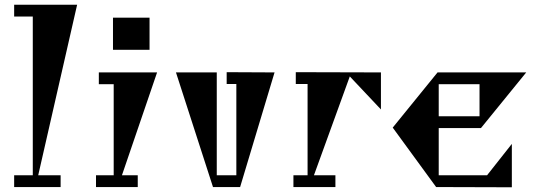

<svg xmlns="http://www.w3.org/2000/svg" viewBox="-20 -793 2291 814"><path d="M40 -723V-773H307L142 -50H237V0H40V-50H119V-723Z M459 -718H614V-582H459ZM387 -50H462V-436H399V-486H646L497 -50H564V0H387Z M1144 -486 998 0H883L726 -486H899V-50H982V-437H941V-487Z M1595 -329 1463 -469 1311 -50H1402V0H1224V-50H1284V-437H1234V-487L1595 -486Z M2150 -183V1L1829 0L1645 -252L1835 -486H2211L2019 -250H1840V-50H2045ZM2013 -436H1840V-300H2013Z"/></svg>

Font: Chokokutai
Style: Regular
Weight: 400
Designer: 108号,108go
Foundry: Font Zone 108
Version: Version 1.000; ttfautohint (v1.8.3)